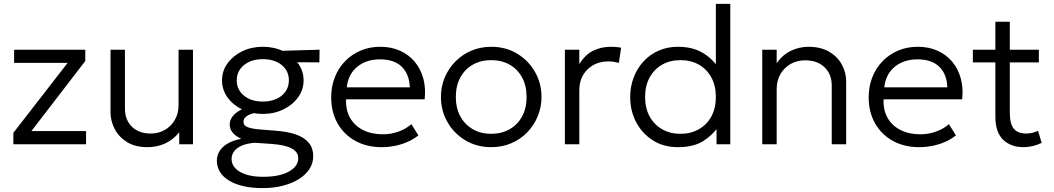

<svg xmlns="http://www.w3.org/2000/svg" viewBox="-20 -740 5408 985"><path d="M48.5 0V-58.5L327 -417.5H52.5V-485H417.5V-427L141 -67.5H421.5V0Z M737 15Q673 15 631 -11.5Q589 -38 568 -79Q547 -120 547 -164V-485H621V-182.5Q621 -125.5 656.5 -90.2Q692 -55 753 -55Q793 -55 825.2 -73.2Q857.5 -91.5 876.8 -124.5Q896 -157.5 896 -201V-485H970V0H899.5V-61.5Q867.5 -22 826.2 -3.5Q785 15 737 15Z M1326.5 225Q1272 225 1228.8 215Q1185.5 205 1155 186.5Q1124.5 168 1108.5 142Q1092.5 116 1092.5 84Q1092.5 57.5 1106.5 35Q1120.5 12.5 1148.2 -3.8Q1176 -20 1217.5 -28Q1188 -42 1173.2 -60Q1158.5 -78 1158.5 -101.5Q1158.5 -121 1169.8 -138Q1181 -155 1202 -168.5Q1223 -182 1252.2 -191.2Q1281.5 -200.5 1317.5 -203.5L1338 -165Q1305.5 -165 1281 -159Q1256.5 -153 1242.8 -142Q1229 -131 1229 -115.5Q1229 -95 1252 -87Q1275 -79 1311 -76L1394 -69.5Q1456 -65 1499 -49.8Q1542 -34.5 1564.5 -7Q1587 20.5 1587 61.5Q1587 96 1568.2 125.8Q1549.5 155.5 1514.8 177.8Q1480 200 1432.2 212.5Q1384.5 225 1326.5 225ZM1329.5 167Q1414 167 1462 140.2Q1510 113.5 1510 71.5Q1510 39.5 1476.2 21.5Q1442.5 3.5 1375 -1.5L1288 -7.5Q1250.5 -5 1223.2 6Q1196 17 1182 35Q1168 53 1168 76Q1168 103 1187.5 123.5Q1207 144 1243 155.5Q1279 167 1329.5 167ZM1328.5 -155.5Q1270 -155.5 1222.5 -178.5Q1175 -201.5 1147 -240.5Q1119 -279.5 1119 -328Q1119 -376 1147.2 -415Q1175.5 -454 1222.8 -477Q1270 -500 1328.5 -500Q1386.5 -500 1433.8 -477Q1481 -454 1509.2 -415Q1537.5 -376 1537.5 -328Q1537.5 -280 1509.5 -241Q1481.5 -202 1434 -178.8Q1386.5 -155.5 1328.5 -155.5ZM1328.5 -219Q1368 -219 1398.2 -232.8Q1428.5 -246.5 1445.2 -271Q1462 -295.5 1462 -328Q1462 -376.5 1425 -406.5Q1388 -436.5 1328.5 -436.5Q1288.5 -436.5 1258.5 -422.8Q1228.5 -409 1211.5 -384.5Q1194.5 -360 1194.5 -328Q1194.5 -279.5 1231.8 -249.2Q1269 -219 1328.5 -219ZM1406 -421.5 1379 -478 1619.5 -485 1618.5 -420Z M1938.5 15Q1862 15 1803.5 -17Q1745 -49 1712 -106.8Q1679 -164.5 1679 -241Q1679 -296.5 1697.8 -344Q1716.5 -391.5 1750.8 -426.5Q1785 -461.5 1830.8 -480.8Q1876.5 -500 1930.5 -500Q1988 -500 2033 -479.5Q2078 -459 2108.2 -422.5Q2138.5 -386 2151.8 -336.8Q2165 -287.5 2158.5 -230.5H1755.5Q1753 -176.5 1775.5 -136.2Q1798 -96 1841.5 -73.5Q1885 -51 1945 -51Q1984.5 -51 2023.2 -64.5Q2062 -78 2090.5 -103L2126.5 -45.5Q2102 -25.5 2070.2 -11.8Q2038.5 2 2004.8 8.5Q1971 15 1938.5 15ZM1759 -292H2082.5Q2080 -359.5 2041.2 -397.5Q2002.5 -435.5 1929.5 -435.5Q1859 -435.5 1812.8 -397.5Q1766.5 -359.5 1759 -292Z M2500 15Q2426 15 2367.5 -20Q2309 -55 2275.5 -113.8Q2242 -172.5 2242 -242.5Q2242 -295 2261.2 -341.5Q2280.5 -388 2315.5 -423.8Q2350.5 -459.5 2397.5 -479.8Q2444.5 -500 2500 -500Q2574.5 -500 2632.8 -465Q2691 -430 2724.5 -371.2Q2758 -312.5 2758 -242.5Q2758 -190.5 2738.8 -143.8Q2719.5 -97 2685 -61.2Q2650.5 -25.5 2603.2 -5.2Q2556 15 2500 15ZM2500 -53.5Q2553 -53.5 2594 -76.8Q2635 -100 2658.2 -142.2Q2681.5 -184.5 2681.5 -242.5Q2681.5 -300.5 2658.2 -343Q2635 -385.5 2594 -408.5Q2553 -431.5 2500 -431.5Q2447 -431.5 2406 -408.5Q2365 -385.5 2341.8 -343Q2318.5 -300.5 2318.5 -242.5Q2318.5 -184.5 2342 -142.2Q2365.5 -100 2406.2 -76.8Q2447 -53.5 2500 -53.5Z M2878 0V-485H2952V-411Q2983.5 -461.5 3024.8 -480.8Q3066 -500 3113 -500Q3126.5 -500 3140.2 -499Q3154 -498 3166.5 -495L3155 -417.5Q3141.5 -421 3128.2 -423Q3115 -425 3101.5 -425Q3036.5 -425 2994.2 -384Q2952 -343 2952 -276V0Z M3457.5 15Q3385 15 3330 -19.5Q3275 -54 3244 -112.5Q3213 -171 3213 -242.5Q3213 -295.5 3230.8 -342.2Q3248.5 -389 3281 -424.5Q3313.5 -460 3358.5 -480Q3403.5 -500 3458 -500Q3531.5 -500 3582.8 -470.2Q3634 -440.5 3666 -391.5L3652.5 -375V-720H3726.5V0H3656V-110.5L3667.5 -93.5Q3637 -47.5 3587.5 -16.2Q3538 15 3457.5 15ZM3471 -53.5Q3524 -53.5 3565 -76.8Q3606 -100 3629.2 -142.2Q3652.5 -184.5 3652.5 -242.5Q3652.5 -300.5 3629.2 -343Q3606 -385.5 3565 -408.5Q3524 -431.5 3471 -431.5Q3418 -431.5 3377.2 -408.5Q3336.5 -385.5 3313 -343Q3289.5 -300.5 3289.5 -242.5Q3289.5 -184.5 3313 -142.2Q3336.5 -100 3377.2 -76.8Q3418 -53.5 3471 -53.5Z M3890.5 0V-485H3964.5V-416Q3997 -461 4039.8 -480.5Q4082.5 -500 4127 -500Q4192 -500 4235.2 -473.8Q4278.5 -447.5 4299.8 -406.8Q4321 -366 4321 -324V0H4247V-301.5Q4247 -359 4210.2 -394.8Q4173.5 -430.5 4110.5 -430.5Q4069.5 -430.5 4036.5 -412Q4003.5 -393.5 3984 -360.2Q3964.5 -327 3964.5 -283V0Z M4696 15Q4619.5 15 4561 -17Q4502.5 -49 4469.5 -106.8Q4436.5 -164.5 4436.5 -241Q4436.5 -296.5 4455.2 -344Q4474 -391.5 4508.2 -426.5Q4542.5 -461.5 4588.2 -480.8Q4634 -500 4688 -500Q4745.5 -500 4790.5 -479.5Q4835.5 -459 4865.8 -422.5Q4896 -386 4909.2 -336.8Q4922.5 -287.5 4916 -230.5H4513Q4510.5 -176.5 4533 -136.2Q4555.5 -96 4599 -73.5Q4642.5 -51 4702.5 -51Q4742 -51 4780.8 -64.5Q4819.5 -78 4848 -103L4884 -45.5Q4859.5 -25.5 4827.8 -11.8Q4796 2 4762.2 8.5Q4728.5 15 4696 15ZM4516.5 -292H4840Q4837.5 -359.5 4798.8 -397.5Q4760 -435.5 4687 -435.5Q4616.5 -435.5 4570.2 -397.5Q4524 -359.5 4516.5 -292Z M5231 15Q5166.5 15 5126.5 -23Q5086.5 -61 5086.5 -142V-628.5H5160.5V-485H5309.5V-420H5160.5V-163Q5160.5 -103.5 5181.2 -79.2Q5202 -55 5243.5 -55Q5262 -55 5277.5 -59Q5293 -63 5305.5 -69L5324 -7Q5303.5 3 5279.5 9Q5255.5 15 5231 15ZM4971 -420V-485H5100V-420Z"/></svg>

Font: Geologica Roman ExtraLight
Style: Regular
Weight: 250
Designer: Sindre Bremnes, Frode Helland
Foundry: Monokrom Skriftforlag AS
Version: Version 1.010;gftools[0.9.28]